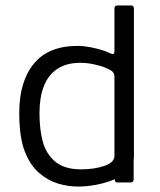

<svg xmlns="http://www.w3.org/2000/svg" viewBox="-20 -671 589 706"><path d="M278.5 -48.3Q326.5 -48.3 363.7 -61Q400.8 -73.7 400.8 -97.7V-389.7Q401 -405 386 -413.3Q363 -425.7 336.5 -431.8Q305.2 -440 275.3 -440Q223.5 -440 190 -417.1Q156.5 -394.2 140.8 -353.1Q125.2 -312 125.2 -255.2Q125.2 -194.3 137.6 -149.2Q150 -104.2 183.7 -76.2Q217.3 -48.3 278.5 -48.3ZM400.8 -481.5V-640.2Q401 -650.8 411.8 -651H461.3Q472.7 -651 472.5 -639V-95Q472.3 -67.7 454 -47.2Q435.7 -26.8 403.7 -12.8Q371.7 1.2 335.4 8.1Q299.2 15 267 15Q231.2 15 194.5 4.3Q157.8 -6.3 124.9 -34.1Q92 -61.8 71.4 -113.5Q50.8 -165.2 50.8 -256.3Q50.8 -370.7 104.2 -436.5Q157.5 -502.3 266.7 -502.3Q286.3 -502.3 314 -497.1Q341.7 -491.8 368.7 -482.5L386.8 -474.3Q400.8 -468 400.8 -481.5ZM403.2 -153.7H471.5V-13Q471.5 0 460.8 0H410.8Q402 0 402 -11.2Z"/></svg>

Font: Vivano Light
Style: Regular
Weight: 300
Designer: Joe Prince, Josias Burgherr
Version: Version 2.064;September 19, 2022;FontCreator 14.0.0.2877 64-